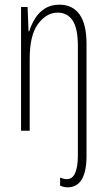

<svg xmlns="http://www.w3.org/2000/svg" viewBox="-20 -559 458 821"><path d="M269 242Q260 242 252 240Q244 238 237 235V200Q252 207 266 207Q290 207 301.5 180.5Q313 154 313 106V-362Q313 -438 290.5 -471.5Q268 -505 227 -505Q179 -505 143 -457Q107 -409 107 -308V0H70V-529H98L102 -425H105Q113 -452 129 -478.5Q145 -505 171 -522Q197 -539 234 -539Q290 -539 320 -497.5Q350 -456 350 -370V106Q350 242 269 242Z"/></svg>

Font: Noto Sans Malayalam ExtraCondensed ExtraLight
Style: Regular
Weight: 200
Width: 2
Designer: Jelle Bosma - Monotype Design Team
Foundry: Monotype Imaging Inc.
Version: Version 2.104; ttfautohint (v1.8.4.7-5d5b)